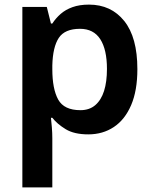

<svg xmlns="http://www.w3.org/2000/svg" viewBox="-20 -573 666 833"><path d="M366 -553Q462 -553 519 -482Q576 -411 576 -273Q576 -180 549 -117Q522 -54 474 -22Q426 10 363 10Q302 10 265 -12.5Q228 -35 207 -62H201Q203 -45 205 -20.5Q207 4 207 27V240H77V-543H183L201 -471H207Q222 -494 243 -512.5Q264 -531 294.5 -542Q325 -553 366 -553ZM327 -448Q261 -448 235 -408.5Q209 -369 207 -289V-273Q207 -187 232.5 -141Q258 -95 329 -95Q368 -95 393.5 -117Q419 -139 431.5 -178.5Q444 -218 444 -274Q444 -358 415 -403Q386 -448 327 -448Z"/></svg>

Font: Noto Sans Syriac Eastern SemiBold
Style: Regular
Weight: 600
Designer: Patrick Giasson and the Monotype Design Team
Foundry: Monotype Imaging Inc.
Version: Version 3.001